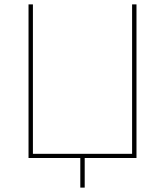

<svg xmlns="http://www.w3.org/2000/svg" viewBox="-20 -720 752 875"><path d="M602 -700H582V-19H130V-700H110V0H346V135H366V0H602Z"/></svg>

Font: Fixel Display Thin
Style: Regular
Weight: 100
Designer: AlfaBravo + MacPaw
Foundry: Kyrylo Tkachov, Marchela Mozhyna, Serhii Makarenko, Maria Weinstein, Zakhar Kryvoshyya
Version: Version 1.211